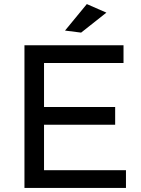

<svg xmlns="http://www.w3.org/2000/svg" viewBox="-20 -922 693 942"><path d="M100 -700H586V-613H196V-397H545V-310H196V-87H598V0H100ZM406 -902 502 -860 378 -762 299 -772Z"/></svg>

Font: Montserrat
Style: Regular
Weight: 400
Designer: Julieta Ulanovsky
Foundry: Julieta Ulanovsky
Version: Version 6.001